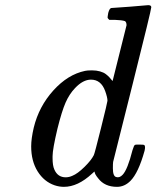

<svg xmlns="http://www.w3.org/2000/svg" viewBox="-20 -714 607 745"><path d="M413 -683Q414 -683 484 -688L555 -694Q567 -694 567 -686Q567 -676 495 -389L419 -86Q418 -80 418 -61Q418 -30 431 -27Q444 -23 456 -36Q475 -56 494 -131Q500 -151 504 -152Q507 -153 516 -153H521Q538 -153 540 -151Q545 -147 541 -129Q517 -43 486 -12Q463 11 434 11Q386 11 361 -22Q347 -39 347 -48H346Q345 -47 342 -44.5Q339 -42 337 -40Q282 11 228 11Q210 11 192 5Q151 -9 126 -49Q101 -89 101 -146Q101 -176 111 -219Q131 -301 187 -363Q243 -425 310 -439Q318 -441 337 -441Q354 -441 368 -437Q382 -433 390.5 -426.5Q399 -420 404.5 -414Q410 -408 413 -404Q416 -400 417 -400L471 -616Q471 -628 465 -632Q454 -636 425 -637H404Q398 -643 397.5 -645Q397 -647 400 -664Q405 -683 413 -683ZM388 -361Q372 -405 333 -405Q302 -405 271 -372Q249 -349 234.5 -316Q220 -283 203 -215Q184 -135 184 -108V-100Q184 -71 191 -56Q204 -26 235 -26Q248 -26 261 -32Q281 -40 307.5 -66Q334 -92 344 -112Q347 -117 372 -217.5Q397 -318 397 -323Q397 -336 388 -361Z"/></svg>

Font: MathJax_Main
Style: Italic
Weight: 400
Version: Version 1.1